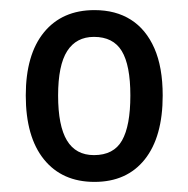

<svg xmlns="http://www.w3.org/2000/svg" viewBox="-20 -742 373 380"><path d="M302 -553Q302 -471 266.5 -426.5Q231 -382 167 -382Q103 -382 67 -426.5Q31 -471 31 -553Q31 -634 67 -678Q103 -722 167 -722Q209 -722 239 -703Q269 -684 285.5 -646.5Q302 -609 302 -553ZM95 -553Q95 -493 112.5 -464Q130 -435 166 -435Q205 -435 221.5 -464Q238 -493 238 -553Q238 -613 221 -641Q204 -669 166 -669Q131 -669 113 -641Q95 -613 95 -553Z"/></svg>

Font: Noto Sans Khmer Condensed
Style: Regular
Weight: 400
Width: 3
Designer: Danh Hong and the Monotype Design Team
Foundry: Monotype Imaging Inc.
Version: Version 2.004